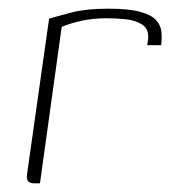

<svg xmlns="http://www.w3.org/2000/svg" viewBox="-20 -422 396 442"><path d="M72 0H58Q50 0 45.5 -4Q41 -8 42 -19L93 -379Q113 -385 145.5 -393.5Q178 -402 230 -402Q276 -402 302 -395Q328 -388 339 -376Q350 -364 351.5 -349Q353 -334 351 -318H319L321 -332Q323 -355 308 -365Q293 -375 271 -377.5Q249 -380 226 -380Q194 -380 167 -374Q140 -368 122 -360Z"/></svg>

Font: Genos ExtraLight
Style: Italic
Weight: 250
Italic angle: -8°
Designer: Robert E. Leuschke
Foundry: Robert E. Leuschke
Version: Version 1.010